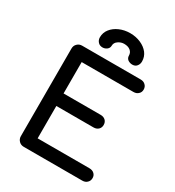

<svg xmlns="http://www.w3.org/2000/svg" viewBox="-234 -1149 1168 1284"><g transform="rotate(30 350.0 -507.5)"><path d="M152.3 0Q129.9 0 115.2 -14.6Q99.6 -30.3 99.6 -51.8Q99.6 -277.3 99.6 -728.5Q99.6 -752 115.2 -766.6Q129.9 -781.2 152.3 -781.2Q302.7 -781.2 603.5 -781.2Q627 -781.2 640.6 -767.6Q655.3 -753.9 655.3 -732.4Q655.3 -710.9 640.6 -698.2Q627 -684.6 603.5 -684.6Q470.7 -684.6 204.1 -684.6Q204.1 -624 204.1 -442.4Q275.4 -442.4 491.2 -442.4Q513.7 -442.4 528.3 -428.7Q542 -415 542 -393.6Q542 -373 528.3 -359.4Q513.7 -345.7 491.2 -345.7Q395.5 -345.7 204.1 -345.7Q204.1 -283.2 204.1 -95.7Q303.7 -95.7 603.5 -95.7Q627 -95.7 640.6 -83Q655.3 -70.3 655.3 -48.8Q655.3 -27.3 640.6 -13.7Q627 0 603.5 0Q453.1 0 152.3 0ZM275.4 -838.9Q252.9 -838.9 240.2 -853.5Q226.6 -868.2 226.6 -889.6Q226.6 -925.8 249 -954.1Q271.5 -982.4 307.6 -998Q344.7 -1014.6 389.6 -1014.6Q434.6 -1014.6 471.7 -998Q507.8 -982.4 530.3 -954.1Q551.8 -925.8 551.8 -889.6Q551.8 -868.2 539.1 -853.5Q527.3 -838.9 504.9 -838.9Q486.3 -838.9 470.7 -849.6Q456.1 -861.3 456.1 -879.9Q456.1 -903.3 438.5 -918Q420.9 -932.6 389.6 -932.6Q366.2 -932.6 344.7 -918Q323.2 -903.3 323.2 -879.9Q323.2 -861.3 307.6 -849.6Q293 -838.9 275.4 -838.9Z"/></g></svg>

Font: Abed
Style: Bold
Weight: 700
Designer: Johan Aakerlund
Version: Version 3.105